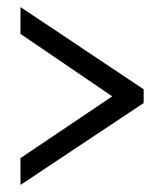

<svg xmlns="http://www.w3.org/2000/svg" viewBox="-20 -630 465 544"><path d="M38 -106 387 -338V-377L38 -610V-534L298 -357L38 -182Z"/></svg>

Font: Noto Serif Khmer ExtraCondensed
Style: Bold
Weight: 700
Width: 2
Designer: Danh Hong and the Monotype Design Team
Foundry: Monotype Imaging Inc.
Version: Version 2.004